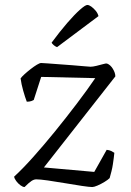

<svg xmlns="http://www.w3.org/2000/svg" viewBox="-20 -754 528 774"><path d="M79 0Q72 0 62.5 -7Q53 -14 45.5 -24Q38 -34 37 -42Q70 -72 113 -120Q156 -168 201.5 -224Q247 -280 289.5 -336Q332 -392 364 -439L146 -444L116 -351Q113 -349 106 -346.5Q99 -344 88 -344Q81 -362 73.5 -388.5Q66 -415 63 -438Q68 -445 79 -455Q90 -465 103.5 -475.5Q117 -486 128.5 -493Q140 -500 146 -500Q151 -500 171 -498.5Q191 -497 218 -495Q245 -493 272 -491Q299 -489 319 -487Q339 -485 345 -485Q354 -485 368.5 -488.5Q383 -492 395.5 -495.5Q408 -499 411 -498Q425 -493 435 -476.5Q445 -460 445 -446L157 -79L360 -61L410 -150Q421 -149 429 -145Q437 -141 441 -138Q440 -128 438.5 -116.5Q437 -105 435 -91.5Q433 -78 429.5 -64Q426 -50 422 -36Q415 -29 401 -20.5Q387 -12 373 -6Q359 0 352 0Q341 0 310.5 -4.5Q280 -9 242.5 -15.5Q205 -22 173 -26.5Q141 -31 126 -31Q117 -31 107 -24.5Q97 -18 79 0ZM210 -564Q202 -567 196 -572.5Q190 -578 188 -582Q222 -628 251.5 -662Q281 -696 302.5 -715Q324 -734 332 -734Q339 -734 348 -727.5Q357 -721 365.5 -711Q374 -701 377 -689Z"/></svg>

Font: Texturina Medium 12pt Thin
Style: Regular
Weight: 250
Version: Version 1.002